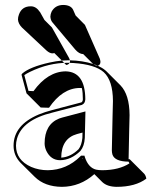

<svg xmlns="http://www.w3.org/2000/svg" viewBox="-20 -680 612 767"><path d="M62 -602.1Q63 -589.4 75.2 -577.1L172.9 -484.9Q181.2 -477.5 188 -477.1L227.1 -438Q239.7 -439 251 -439Q255.9 -439 259.3 -439Q257.8 -444.8 255.4 -449.2L187.5 -570.3L130.9 -627Q125 -635.3 124 -636.2Q115.7 -644.5 103 -645Q71.8 -645 63.5 -614.7Q62 -607.9 62 -602.1ZM190.9 -613.8Q191.4 -604 195.8 -598.1L288.1 -488.8Q291 -485.4 292.5 -483.9L349.1 -427.2Q351.1 -425.3 352.5 -424.3Q362.3 -420.9 370.6 -417.5Q380.9 -420.4 381.3 -432.6Q380.9 -439.9 378.4 -446.3L319.3 -580.6L263.2 -637.2Q261.2 -640.6 259.3 -642.1Q250.5 -649.9 232.9 -649.9Q205.6 -649.9 194.3 -627Q190.9 -620.1 190.9 -613.8ZM224.6 -50.3Q262.2 -52.7 293.9 -84Q306.2 -100.1 309.1 -128.9L309.6 -150.4L287.6 -144.5Q225.1 -127 224.6 -50.3ZM307.1 -328.1Q302.2 -328.6 298.3 -328.6Q229 -327.6 175.8 -249.5L142.6 -250.5L85.9 -307.1L65.9 -381.8L68.8 -386.2Q99.1 -412.6 178.2 -430.2Q204.1 -436 227.1 -438L244.6 -420.4Q258.3 -422.4 259.8 -435.5Q259.8 -438 259.3 -439Q309.6 -438 352.5 -424.3Q361.3 -418 368.7 -417.5Q369.6 -417.5 370.6 -417.5Q389.6 -408.7 400.9 -398.9Q403.3 -396.5 405.3 -395L461.4 -338.9Q497.1 -301.8 497.6 -220.2Q497.6 -215.8 496.1 -159.7Q494.1 -72.8 493.7 -43.9H498L499.5 -42.5L556.2 14.2Q562.5 21.5 564.5 33.7Q521 66.4 445.8 66.4Q408.2 65.9 388.7 47.4L356.9 15.6Q300.3 65.9 227.5 66.4Q158.7 65.9 118.7 26.4L62 -29.8Q34.2 -58.6 34.2 -98.1Q34.2 -180.2 134.8 -222.7Q159.7 -232.9 188 -240.2L305.2 -271Q310.5 -274.4 311 -283.2Q311 -309.6 307.1 -328.1ZM311 -44.9Q310.1 -47.4 310.1 -47.9H308.1ZM181.2 -613.8Q182.1 -600.1 188.5 -591.8L280.3 -482.4Q295.9 -464.4 312 -463.9Q331.5 -463.9 334.5 -484.4Q335 -487.3 335 -488.8Q334.5 -498 331.1 -506.8L272 -641.1Q262.7 -659.7 232.9 -660.2Q200.7 -660.2 186 -633.3Q181.6 -623.5 181.2 -613.8ZM51.8 -602.1Q52.7 -585.4 67.9 -569.8L166 -478Q177.7 -467.8 188 -466.8Q207 -466.8 211.9 -485.4Q212.9 -489.3 212.9 -492.2Q212.4 -502.4 207.5 -511.2L139.6 -632.3H139.2Q125 -653.8 105 -654.8Q103.5 -654.8 103 -654.8Q67.4 -654.8 55.7 -622.1Q51.8 -611.8 51.8 -602.1ZM426.8 -80.1Q426.8 -98.1 429.7 -217.8Q431.2 -272.5 431.2 -276.9Q430.7 -358.4 394.5 -391.6Q359.9 -422.4 273.9 -428.2Q261.2 -429.2 251 -429.2Q174.8 -429.2 100.1 -393.1Q85 -385.7 77.1 -379.9L93.8 -316.9L113.8 -315.9Q170.4 -394 242.2 -395Q320.3 -393.1 320.8 -283.2Q319.8 -266.6 308.1 -261.7V-261.2L190.4 -230.5Q69.3 -201.2 47.9 -126Q43.9 -111.8 43.9 -98.1Q43.9 -40.5 104.5 -13.2Q135.3 0 170.9 0Q246.1 -1 300.8 -55.2L303.7 -58.1H317.4L319.3 -51.3Q333.5 -9.8 363.8 -2.4Q374.5 0 389.2 0Q455.6 -0.5 497.1 -27.3Q495.6 -31.2 493.7 -34.2Q438.5 -34.7 429.2 -62.5Q426.8 -70.8 426.8 -80.1ZM321.3 -234.9 318.8 -128.9Q316.9 -96.2 301.3 -77.1Q263.7 -40.5 220.2 -40Q183.1 -40 165 -77.6Q158.2 -92.8 158.2 -106.9Q158.2 -183.1 216.3 -206.5Q222.7 -209 228.5 -210.4Z"/></svg>

Font: Linux Biolinum Shadow O
Style: Bold
Weight: 700
Designer: Philipp H. Poll
Foundry: Philipp H. Poll
Version: Version 0.9.2